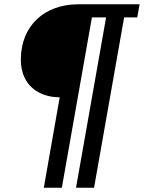

<svg xmlns="http://www.w3.org/2000/svg" viewBox="-20 -706 670 894"><path d="M184 168H268L408 -625H474L334 168H418L558 -625H619L630 -686H344C189 -686 77 -588 77 -428C77 -310 160 -253 258 -253Z"/></svg>

Font: Archivo SemiBold
Style: Italic
Weight: 600
Italic angle: -10°
Designer: Hector Gatti
Foundry: Omnibus-Type
Version: Version 2.001